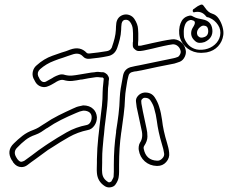

<svg xmlns="http://www.w3.org/2000/svg" viewBox="-20 -784 1040 840"><path d="M909 -724Q926 -719 937 -702.5Q948 -686 953.5 -666.5Q959 -647 957 -631Q953 -602 934 -581.5Q915 -561 885 -555Q883 -555 881 -554.5Q879 -554 877 -554Q842 -549 814 -563.5Q786 -578 772.5 -606Q759 -634 766 -669Q769 -682 775 -692.5Q781 -703 793 -710Q801 -714 809 -715.5Q817 -717 824 -712Q835 -706 845.5 -703.5Q856 -701 867 -699Q905 -692 909 -655Q913 -617 875 -600Q863 -596 852 -596.5Q841 -597 832 -606Q811 -625 818 -651Q820 -658 824 -664Q828 -670 831 -677Q836 -690 826 -694Q816 -698 811 -696Q796 -692 790 -677Q784 -662 784 -646Q784 -630 785 -622Q788 -609 799 -594Q810 -579 829.5 -571Q849 -563 877 -568Q902 -573 920 -589Q938 -605 943 -628Q948 -653 934 -674.5Q920 -696 897 -706Q893 -708 888.5 -708.5Q884 -709 882 -712Q862 -739 828 -730Q827 -729 825.5 -731.5Q824 -734 823 -735Q823 -737 823.5 -739.5Q824 -742 825 -743Q830 -747 835 -750Q840 -753 845 -757Q859 -765 864 -764Q869 -763 878 -749Q884 -740 891.5 -733.5Q899 -727 909 -724ZM733 -612Q753 -614 770 -601.5Q787 -589 792 -567Q796 -552 788.5 -536Q781 -520 767 -514Q760 -511 754 -509.5Q748 -508 743 -506Q706 -499 670 -491.5Q634 -484 598 -476L592 -475Q588 -474 584 -473.5Q580 -473 576 -472Q571 -472 563 -470Q544 -467 541 -448L537 -431Q534 -412 531 -393.5Q528 -375 527 -356Q526 -319 521 -281.5Q516 -244 511 -208L510 -202Q501 -138 501 -63V-55Q501 -44 501 -32Q501 -20 499 -8Q498 -1 494.5 7Q491 15 486 22Q480 32 466 35Q463 36 458 36Q447 36 438 30Q407 10 404 -27Q403 -39 403.5 -50.5Q404 -62 404 -72V-87Q405 -137 410 -183L412 -200Q414 -216 415.5 -231.5Q417 -247 419 -263Q423 -292 426 -321.5Q429 -351 429 -381Q429 -391 430 -400.5Q431 -410 432 -420Q433 -425 433 -430.5Q433 -436 434 -440Q434 -441 432 -442.5Q430 -444 429 -445H423Q416 -446 409.5 -446.5Q403 -447 397 -446Q382 -444 367 -441.5Q352 -439 338 -436H334Q315 -432 296.5 -430Q278 -428 258 -434Q246 -437 228 -427L220 -422Q213 -418 206 -414Q199 -410 191 -407Q176 -400 160 -405Q144 -410 135 -425Q133 -429 130.5 -433.5Q128 -438 126 -442Q120 -457 124 -472.5Q128 -488 140 -498Q172 -527 209 -540Q219 -544 229 -547Q239 -550 249 -554Q259 -557 268.5 -560Q278 -563 287 -567Q331 -583 359 -553Q364 -549 371 -550Q391 -552 409.5 -554.5Q428 -557 446 -560Q458 -562 464 -568.5Q470 -575 471 -582Q477 -599 481.5 -617Q486 -635 487 -654Q487 -660 487.5 -668Q488 -676 489 -684Q494 -711 519 -719Q533 -723 546.5 -718Q560 -713 568 -701Q583 -678 584 -657Q585 -648 585 -638.5Q585 -629 585 -620V-609Q585 -606 584.5 -602.5Q584 -599 584 -596V-585Q584 -585 586 -584Q588 -583 588 -584H593Q598 -584 604 -586Q615 -588 624.5 -590.5Q634 -593 644 -595Q656 -597 667.5 -600Q679 -603 691 -605Q702 -607 712.5 -609Q723 -611 733 -612ZM758 -535Q764 -538 768 -546.5Q772 -555 770 -562Q767 -575 757 -583Q747 -591 735 -590Q726 -589 716.5 -587Q707 -585 697 -583Q684 -580 672.5 -577.5Q661 -575 650 -572Q640 -570 630 -567.5Q620 -565 609 -563Q606 -562 602.5 -562Q599 -562 595 -561H591Q579 -559 569 -569Q561 -575 561 -585V-597Q562 -600 562 -603Q562 -606 562 -609V-620Q562 -629 562 -637.5Q562 -646 561 -655Q560 -673 549 -688Q540 -700 525 -697Q521 -696 517.5 -692.5Q514 -689 512 -681Q511 -674 510.5 -666.5Q510 -659 510 -653Q509 -632 504 -612Q499 -592 493 -575Q482 -543 450 -538Q431 -534 412.5 -531.5Q394 -529 374 -527Q354 -524 342 -538Q325 -556 295 -545Q285 -542 275.5 -538.5Q266 -535 257 -532Q247 -529 237 -525.5Q227 -522 217 -518Q182 -505 155 -481Q141 -468 147 -451Q149 -447 151 -443.5Q153 -440 154 -437Q166 -420 181 -427Q188 -431 194.5 -434.5Q201 -438 208 -442L216 -447Q225 -452 238 -456.5Q251 -461 265 -456Q281 -452 296.5 -453.5Q312 -455 328 -458L334 -459Q349 -461 364 -464Q379 -467 394 -468Q402 -470 410 -469.5Q418 -469 425 -468H432Q437 -467 442 -463.5Q447 -460 449 -458Q451 -455 454 -450Q457 -445 457 -439Q456 -434 455.5 -428.5Q455 -423 455 -417Q452 -399 452 -381Q452 -350 449 -320Q446 -290 442 -261Q440 -245 438 -229.5Q436 -214 435 -197L433 -180Q431 -158 429 -135.5Q427 -113 427 -87V-72Q427 -62 426.5 -50.5Q426 -39 427 -28Q429 -3 451 11Q455 15 461 13Q466 11 467 10Q470 4 473 -1Q476 -6 477 -11Q478 -22 478 -32.5Q478 -43 478 -55V-63Q478 -101 480.5 -136.5Q483 -172 488 -206V-211Q494 -247 498.5 -283.5Q503 -320 504 -357Q505 -377 508 -396.5Q511 -416 515 -435L518 -452Q524 -486 559 -492Q562 -493 565.5 -493.5Q569 -494 572 -495Q576 -496 580 -496.5Q584 -497 588 -498L593 -499Q629 -507 665.5 -514Q702 -521 738 -529Q745 -530 758 -535ZM844 -651Q841 -644 842 -636.5Q843 -629 848 -625Q857 -616 871 -621Q891 -626 891 -648Q891 -668 877 -671Q870 -673 864.5 -671Q859 -669 854 -664Q851 -662 848.5 -658.5Q846 -655 844 -651ZM711 -158Q714 -148 716.5 -137.5Q719 -127 720 -116Q723 -93 707 -75Q692 -58 668 -58H666Q635 -59 613.5 -78Q592 -97 587 -128Q586 -134 587 -143Q588 -152 592 -159Q608 -182 599 -217Q595 -236 591 -254.5Q587 -273 583 -292L578 -315Q577 -321 576.5 -327Q576 -333 575 -339Q573 -353 584 -365Q595 -377 611 -379Q642 -381 657 -358Q670 -338 676 -318Q681 -303 684 -288Q687 -273 689 -259Q694 -213 711 -158ZM690 -91Q700 -101 698 -113Q695 -133 689 -151Q680 -181 674.5 -206.5Q669 -232 666 -256Q663 -281 654 -312Q650 -327 638 -345Q630 -356 616 -356H612Q607 -356 601 -350Q597 -344 598 -341Q598 -331 601 -319L605 -297Q609 -278 613 -259.5Q617 -241 621 -222Q625 -206 625 -186.5Q625 -167 611 -146Q607 -140 609 -132Q619 -83 667 -81Q680 -80 690 -91ZM343 -323Q372 -323 388 -307Q402 -294 404 -271Q404 -250 392.5 -234Q381 -218 364 -215Q320 -206 282 -184.5Q244 -163 206 -138L190 -128Q163 -109 134 -87Q125 -81 116.5 -74.5Q108 -68 100 -62Q88 -53 74 -53Q53 -53 38 -73Q36 -77 34.5 -79.5Q33 -82 31 -84Q7 -125 41 -157Q58 -174 78.5 -190Q99 -206 127 -216Q138 -220 149 -226.5Q160 -233 170 -240L175 -243Q204 -263 236 -279Q268 -295 299 -309L306 -312Q314 -316 321.5 -318Q329 -320 335 -321Q337 -322 340 -322ZM359 -237Q369 -239 375 -248.5Q381 -258 381 -271Q381 -283 373 -291Q363 -300 345 -300Q344 -300 343 -299.5Q342 -299 340 -299Q335 -298 328.5 -296Q322 -294 316 -291L309 -288Q278 -275 247 -259.5Q216 -244 187 -224L183 -222Q172 -214 160 -206.5Q148 -199 134 -194Q110 -186 91.5 -171.5Q73 -157 57 -140Q36 -121 51 -96Q52 -94 53.5 -92Q55 -90 56 -88Q67 -74 75.5 -76.5Q84 -79 87 -81Q95 -87 103.5 -93Q112 -99 120 -105Q134 -116 148.5 -126.5Q163 -137 178 -147L193 -157Q231 -182 271.5 -205Q312 -228 359 -237Z"/></svg>

Font: Shizuru
Style: Regular
Weight: 400
Version: Version 1.000